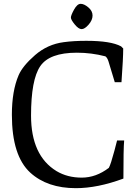

<svg xmlns="http://www.w3.org/2000/svg" viewBox="-20 -965 715 1002"><path d="M406 -813Q390 -813 370 -837.5Q350 -862 350 -873.5Q350 -885 366.5 -915Q383 -945 401 -945Q419 -945 441 -926.5Q463 -908 463 -884Q463 -860 442.5 -836.5Q422 -813 406 -813ZM579 -536 546 -645Q540 -664 530 -671Q457 -690 381 -690Q238 -690 190 -619.5Q142 -549 142 -362Q142 -153 275 -72Q332 -38 406.5 -38Q481 -38 548 -89Q558 -107 577 -178L591 -232H628Q624 -191 624 -33Q489 17 376 17Q227 17 138 -64Q42 -152 42 -366Q42 -490 77 -572Q98 -621 163 -677.5Q228 -734 313 -745Q364 -752 430 -752Q559 -752 612 -723L623 -712Q623 -662 614 -536Z"/></svg>

Font: Prociono
Style: Regular
Weight: 400
Designer: Barry Schwartz
Foundry: The Crud Factory
Version: Version 2.301